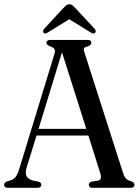

<svg xmlns="http://www.w3.org/2000/svg" viewBox="-20 -889 658 909"><path d="M175.5 -14.5Q175.5 0 159 0H16Q-0.5 0 -0.5 -14.5Q-0.5 -23.5 12 -29.5L32.5 -36Q45 -40 54.2 -51.8Q63.5 -63.5 72 -92L237 -631.5Q242.5 -648 238.2 -656Q234 -664 218.5 -669Q200 -676.5 200 -685.5Q200 -700 217 -700H396Q412.5 -700 412.5 -685.5Q412.5 -675.5 394.5 -669Q381 -666 378 -660.8Q375 -655.5 379.5 -641.5L562.5 -70.5Q568.5 -51 577.5 -42.8Q586.5 -34.5 602 -30.5Q616.5 -25 616.5 -14.5Q616.5 0 599.5 0H417Q400.5 0 400.5 -14.5Q400.5 -25 414.5 -29.5L445 -34Q464.5 -38 454.5 -69.5L398.5 -247.5H153L106 -95.5Q98 -68 106 -54.2Q114 -40.5 135 -34.5L162 -29Q175.5 -25 175.5 -14.5ZM162.5 -279H388.5L273.5 -641.5ZM207.5 -736Q194.5 -726.5 187 -733Q184 -735.5 183.8 -740.8Q183.5 -746 188.5 -752L280.5 -851.5Q288 -859.5 293.8 -864.2Q299.5 -869 308 -869Q316.5 -869 322.5 -864.2Q328.5 -859.5 336 -851.5L428.5 -752Q433.5 -746 433 -740.8Q432.5 -735.5 429.5 -733Q422 -726.5 408.5 -736L308 -798Z"/></svg>

Font: Fraunces 144pt Soft
Style: Regular
Weight: 400
Version: Version 1.000;[0bf87f6ff]